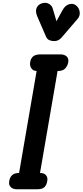

<svg xmlns="http://www.w3.org/2000/svg" viewBox="-20 -1374 599 1394"><path d="M47 -58.5Q50.5 -85 67.2 -101.5Q84 -118 117.5 -118H118.5L246 -859H244Q221 -859 207.8 -878Q194.5 -897 199 -922Q203 -949.5 220.2 -964.2Q237.5 -979 272.5 -979H420.5Q447.5 -979 463.8 -964.2Q480 -949.5 475.5 -922Q470.5 -895.5 453.5 -877Q436.5 -858.5 400 -858.5H398L270.5 -118H272.5Q300 -118 314 -102Q328 -86 323 -58.5Q318.5 -32 303.2 -16Q288 0 251 0H101Q73.5 0 57.8 -16Q42 -32 47 -58.5ZM373 -1075.5Q356 -1075.5 339.2 -1082Q322.5 -1088.5 314 -1108.5L251.5 -1252.5Q234.5 -1291.5 246 -1316.8Q257.5 -1342 284.5 -1350Q311.5 -1358.5 333.8 -1347Q356 -1335.5 363.5 -1310L390 -1220L433.5 -1299.5Q453.5 -1336 483.5 -1343.8Q513.5 -1351.5 535 -1332.5Q556 -1313 558.8 -1285.5Q561.5 -1258 543.5 -1237L425.5 -1099.5Q414.5 -1087 400.8 -1081.2Q387 -1075.5 373 -1075.5Z"/></svg>

Font: Edu QLD Hand
Style: Regular
Weight: 400
Designer: Tina and Corey Anderson, Eben Sorkin
Foundry: Sorkin Type Co.
Version: Version 2.000